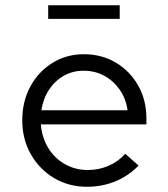

<svg xmlns="http://www.w3.org/2000/svg" viewBox="-20 -703 640 733"><path d="M312 10Q242 10 186 -23.5Q130 -57 97.5 -114.5Q65 -172 65 -244Q65 -316 96 -373Q127 -430 180.5 -463Q234 -496 300 -496Q369 -496 423 -463.5Q477 -431 508 -375.5Q539 -320 539 -250V-228H136Q140 -178 164 -138.5Q188 -99 227.5 -76.5Q267 -54 315 -54Q358 -54 395.5 -70.5Q433 -87 458 -116L509 -71Q470 -31 420 -10.5Q370 10 312 10ZM138 -282H467Q461 -326 437.5 -360Q414 -394 378.5 -413.5Q343 -433 299 -433Q258 -433 224 -414Q190 -395 167.5 -361Q145 -327 138 -282ZM164 -631V-683H437V-631Z"/></svg>

Font: Red Hat Mono
Style: Regular
Weight: 400
Designer: Pentagram, MCKL
Foundry: Pentagram, MCKL
Version: Version 1.023